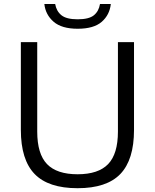

<svg xmlns="http://www.w3.org/2000/svg" viewBox="-20 -956 794 985"><path d="M378 9.5Q228 9.5 157.5 -63.5Q87 -136.5 87 -289.5V-740H171V-281Q171 -166.5 221.2 -114.2Q271.5 -62 378 -62Q484.5 -62 534.8 -114.2Q585 -166.5 585 -281V-740H667.5V-289.5Q667.5 -136.5 597.5 -63.5Q527.5 9.5 378 9.5ZM378.5 -808.5Q296.5 -808.5 255 -844.5Q213.5 -880.5 207.5 -935.5H263Q269.5 -898.5 295.2 -877.8Q321 -857 378.5 -857Q436.5 -857 461.8 -877.8Q487 -898.5 493 -935.5H548.5Q542.5 -879.5 501.8 -844Q461 -808.5 378.5 -808.5Z"/></svg>

Font: Encode Sans SemiExpanded SemiExpanded
Style: Regular
Weight: 400
Width: 6
Designer: Multiple Designers
Foundry: Impallari Type
Version: Version 3.000; ttfautohint (v1.8.3) -l 8 -r 50 -G 200 -x 14 